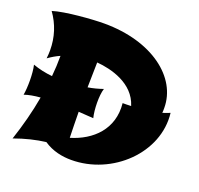

<svg xmlns="http://www.w3.org/2000/svg" viewBox="-135 -900 1129 1087"><g transform="rotate(20 429.5 -356.0)"><path d="M839 -404C825 -398 811 -393 795 -388C796 -398 796 -408 796 -418C796 -601 604 -751 314 -751C243 -751 82 -739 9 -716C54 -653 77 -582 77 -503C77 -487 76 -471 74 -454C96 -470 120 -484 143 -494C143 -453 141 -411 137 -370C95 -374 55 -383 19 -396C31 -348 30 -261 22 -216C47 -225 81 -231 118 -234C102 -143 78 -52 48 38C114 14 177 -1 235 -8C288 28 347 39 401 39C647 39 867 -170 839 -404ZM438 -226C426 -273 424 -359 438 -402C409 -392 379 -384 348 -379L351 -530C438 -523 578 -488 616 -364C597 -363 580 -363 565 -363C581 -210 479 -114 351 -76C350 -128 348 -180 348 -232C383 -230 414 -227 438 -226Z"/></g></svg>

Font: Shojumaru
Style: Regular
Weight: 400
Designer: Astigmatic (AOETI)
Foundry: Astigmatic (AOETI)
Version: Version 1.000